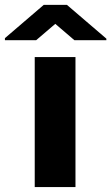

<svg xmlns="http://www.w3.org/2000/svg" viewBox="-81 -760 452 780"><path d="M225.6 0H60.1V-528.3H225.6ZM351.1 -603V-596.7H221.2L143.6 -663.1L65.9 -596.7H-61V-605L96.7 -740.2H190.9Z"/></svg>

Font: Roboto Black
Style: Regular
Weight: 900
Designer: Google
Version: Version 2.134; 2016